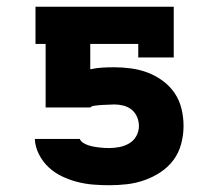

<svg xmlns="http://www.w3.org/2000/svg" viewBox="-20 -540 640 568"><path d="M303 8Q279 8 255 6Q231 4 208 -2Q185 -8 163 -18.5Q141 -29 123.5 -45.5Q106 -62 95 -84Q84 -106 83 -129H216Q219 -122 226 -117.5Q233 -113 240.5 -110.5Q248 -108 255.5 -106.5Q263 -105 271 -104Q279 -103 287 -102.5Q295 -102 303 -102Q318 -102 333.5 -105Q349 -108 362.5 -116Q376 -124 383.5 -138Q391 -152 391 -167Q391 -181 385.5 -194Q380 -207 369.5 -215.5Q359 -224 345.5 -227.5Q332 -231 318 -231Q312 -231 306 -230.5Q300 -230 294 -230Q288 -230 282 -229.5Q276 -229 270 -228.5Q264 -228 257.5 -227Q251 -226 247 -222H115V-410H85V-520H494V-370H389V-410H247V-335Q265 -339 282.5 -340Q300 -341 318 -341Q343 -341 368.5 -337.5Q394 -334 417.5 -325Q441 -316 462 -300.5Q483 -285 497 -264Q511 -243 517 -218Q523 -193 523 -167Q523 -141 516 -114.5Q509 -88 493.5 -67Q478 -46 455.5 -31Q433 -16 407.5 -7Q382 2 355.5 5Q329 8 303 8Z"/></svg>

Font: Iosevka HT Extrabold Extended
Style: Regular
Weight: 800
Width: 7
Monospace: yes
Designer: Belleve Invis
Foundry: Belleve Invis
Version: Version 32.3.0; ttfautohint (v1.8.4)